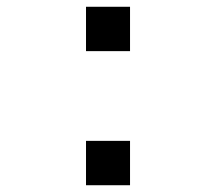

<svg xmlns="http://www.w3.org/2000/svg" viewBox="-20 -547 640 567"><path d="M364 -131V0H234V-131ZM364 -527V-396H234V-527Z"/></svg>

Font: iA Writer Mono V
Style: Regular
Weight: 400
Designer: Mike Abbink, Paul van der Laan, Pieter van Rosmalen
Foundry: Bold Monday
Version: Version 2.000